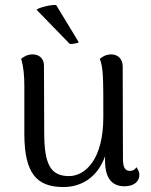

<svg xmlns="http://www.w3.org/2000/svg" viewBox="-20 -740 606 773"><path d="M297 -570 206 -720C181 -721 139 -710 127 -701L261 -563C272 -563 292 -565 297 -570ZM529 -67C522 -54 510 -52 503 -52C483 -52 475 -66 475 -103L474 -473C474 -503 454 -521 428 -521C405 -521 390 -510 382 -503C396 -465 396 -429 396 -269C396 -95 321 -31 258 -31C183 -31 158 -79 158 -207L157 -476C157 -504 138 -521 112 -521C90 -521 76 -512 65 -503C75 -473 78 -431 78 -395V-197C79 -42 128 13 235 13C314 13 375 -32 403 -111V-92C403 -24 430 10 481 10C519 10 541 -9 541 -36C541 -47 537 -56 529 -67Z"/></svg>

Font: Arima Koshi
Style: Regular
Weight: 400
Designer: Joana Correia and Natanael Gama
Foundry: NDISCOVER
Version: Version 1.019;PS 001.019;hotconv 1.0.88;makeotf.lib2.5.64775